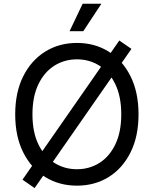

<svg xmlns="http://www.w3.org/2000/svg" viewBox="-20 -962 805 1005"><path d="M382.8 9.8Q289.6 9.8 216.6 -35.4Q143.6 -80.6 101.6 -164.3Q59.6 -248 59.6 -363.3Q59.6 -479 101.6 -562.7Q143.6 -646.5 216.6 -691.9Q289.6 -737.3 382.8 -737.3Q476.1 -737.3 548.8 -691.9Q621.6 -646.5 663.3 -562.7Q705.1 -479 705.1 -363.3Q705.1 -248 663.3 -164.3Q621.6 -80.6 548.8 -35.4Q476.1 9.8 382.8 9.8ZM382.8 -76.2Q447.8 -76.2 500.2 -109.1Q552.7 -142.1 583.7 -206.3Q614.7 -270.5 614.7 -363.3Q614.7 -457 583.7 -521.2Q552.7 -585.4 500.2 -618.4Q447.8 -651.4 382.8 -651.4Q317.4 -651.4 264.6 -618.2Q211.9 -585 180.9 -520.8Q149.9 -456.5 149.9 -363.3Q149.9 -270.5 180.9 -206.5Q211.9 -142.6 264.6 -109.4Q317.4 -76.2 382.8 -76.2ZM161.1 22.5 97.7 -21.5 604.5 -750 668 -706.1ZM344.2 -798.8 412.6 -942.4H510.7L416 -798.8Z"/></svg>

Font: Inter Variable LoSnoCo
Style: Regular
Weight: 400
Designer: Rasmus Andersson
Foundry: rsms
Version: Version 4.000;git-a52131595; featfreeze: case,dlig,ss01,ss02